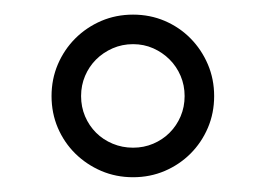

<svg xmlns="http://www.w3.org/2000/svg" viewBox="-20 -740 360 260"><path d="M230 -609.9Q230 -624.5 224.6 -637.2Q219.2 -649.9 209.7 -659.4Q200.2 -668.9 187.5 -674.6Q174.8 -680.2 160.2 -680.2Q145.5 -680.2 132.6 -674.6Q119.6 -668.9 110.1 -659.4Q100.6 -649.9 95.2 -637.2Q89.8 -624.5 89.8 -609.9Q89.8 -595.2 95.2 -582.5Q100.6 -569.8 110.1 -560.3Q119.6 -550.8 132.6 -545.4Q145.5 -540 160.2 -540Q174.8 -540 187.5 -545.4Q200.2 -550.8 209.7 -560.3Q219.2 -569.8 224.6 -582.5Q230 -595.2 230 -609.9ZM270 -609.9Q270 -586.9 261.5 -566.9Q252.9 -546.9 238 -532Q223.1 -517.1 203.1 -508.5Q183.1 -500 160.2 -500Q137.2 -500 117.2 -508.5Q97.2 -517.1 82 -532Q66.9 -546.9 58.3 -566.9Q49.8 -586.9 49.8 -609.9Q49.8 -632.8 58.3 -652.8Q66.9 -672.9 82 -688Q97.2 -703.1 117.2 -711.7Q137.2 -720.2 160.2 -720.2Q183.1 -720.2 203.1 -711.7Q223.1 -703.1 238 -688Q252.9 -672.9 261.5 -652.8Q270 -632.8 270 -609.9Z"/></svg>

Font: Charis SIL CyrE
Style: Regular
Weight: 400
Foundry: SIL International
Version: Version 5.000